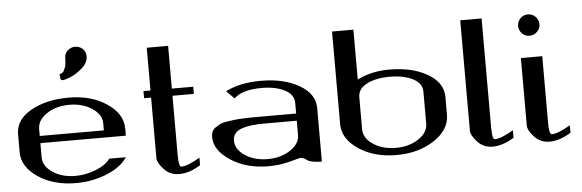

<svg xmlns="http://www.w3.org/2000/svg" viewBox="-50 -956 3391 1119"><g transform="rotate(-5 1645.5 -396.0)"><path d="M354.5 -729.5Q354.5 -758.8 373.5 -775.4Q392.6 -792 417 -792Q442.4 -792 460.9 -775.4Q479.5 -758.8 479.5 -729.5Q479.5 -693.4 444.3 -662.6Q409.2 -631.8 375.5 -618.2Q341.8 -604.5 328.1 -604.5Q323.2 -604.5 320.3 -606.9Q317.4 -609.4 316.4 -614.3Q315.4 -619.1 314.9 -623Q314.5 -627 314 -633.3Q313.5 -639.6 313.5 -641.6Q322.3 -641.6 330.6 -647.5Q338.9 -653.3 346.7 -674.3Q354.5 -695.3 354.5 -729.5ZM667 -250H167V-167Q167 -115.2 221.7 -78.6Q276.4 -42 354.5 -42Q416 -42 475.6 -65.9Q535.2 -89.8 558.6 -125H656.2Q620.1 -69.3 535.6 -34.7Q451.2 0 354.5 0Q223.6 0 132.8 -61Q42 -122.1 42 -208V-312.5Q42 -397.5 131.8 -448.7Q221.7 -500 354.5 -500Q485.4 -500 576.2 -439Q667 -377.9 667 -292ZM167 -292H542V-333Q542 -384.8 486.8 -421.4Q431.6 -458 354.5 -458Q276.4 -458 221.7 -421.4Q167 -384.8 167 -333Z M958 -750V-500H1083V-458H958V-110.4Q958 -42 973.6 -42Q1010.7 -42 1083 -85Q1083 -85 1083 -41Q1017.6 0 958 0Q903.3 0 868.2 -39.1Q833 -78.1 833 -103.5V-458H792V-500H833V-750Z M1792 0Q1758.8 0 1736.8 -4.9Q1714.8 -9.8 1707 -16.1Q1699.2 -22.5 1689.5 -27.3Q1679.7 -32.2 1667 -32.2Q1665 -32.2 1605.5 -16.1Q1545.9 0 1479.5 0Q1350.6 0 1258.8 -60.5Q1167 -121.1 1167 -198.2Q1167 -215.8 1172.9 -229.5Q1178.7 -243.2 1192.4 -252.4Q1206.1 -261.7 1219.7 -269Q1233.4 -276.4 1259.8 -280.3Q1286.1 -284.2 1304.7 -286.6Q1323.2 -289.1 1358.9 -290.5Q1394.5 -292 1416 -292Q1437.5 -292 1479.5 -292H1667V-354.5Q1667 -403.3 1613.8 -430.7Q1560.5 -458 1479.5 -458Q1365.2 -458 1317.4 -411.1L1271.5 -457Q1355.5 -500 1478.5 -500Q1612.3 -500 1702.1 -448.2Q1792 -396.5 1792 -312.5ZM1667 -250H1479.5Q1437.5 -250 1406.2 -246.6Q1375 -243.2 1347.7 -234.4Q1320.3 -225.6 1306.2 -208.5Q1292 -191.4 1292 -167Q1292 -115.2 1346.7 -78.6Q1401.4 -42 1479.5 -42Q1556.6 -42 1611.8 -78.6Q1667 -115.2 1667 -167Z M2042 -750V-458Q2124 -500 2229.5 -500Q2363.3 -500 2452.6 -448.2Q2542 -396.5 2542 -312.5V-208Q2542 -121.1 2450.2 -60.5Q2358.4 0 2229.5 0Q2098.6 0 2007.8 -61Q1917 -122.1 1917 -208V-750ZM2042 -167Q2042 -115.2 2096.7 -78.6Q2151.4 -42 2229.5 -42Q2306.6 -42 2361.8 -78.6Q2417 -115.2 2417 -167V-354.5Q2417 -403.3 2363.8 -430.7Q2310.5 -458 2229.5 -458Q2148.4 -458 2095.2 -431.2Q2042 -404.3 2042 -354.5Z M2792 -750V-110.4Q2792 -42 2807.6 -42Q2844.7 -42 2917 -85Q2917 -85 2917 -41Q2850.6 0 2792 0Q2737.3 0 2702.1 -39.1Q2667 -78.1 2667 -103.5V-750Z M3062.5 -750Q3087.9 -750 3106.4 -731.4Q3125 -712.9 3125 -687.5Q3125 -662.1 3106.4 -643.6Q3087.9 -625 3062.5 -625Q3036.1 -625 3018.1 -643.6Q3000 -662.1 3000 -687.5Q3000 -712.9 3018.1 -731.4Q3036.1 -750 3062.5 -750ZM3125 -500V-110.4Q3125 -42 3140.6 -42Q3177.7 -42 3250 -85V-41Q3183.6 0 3125 0Q3070.3 0 3035.2 -39.1Q3000 -78.1 3000 -103.5V-500Z"/></g></svg>

Font: okolaks
Style: Bold
Weight: 600
Width: 8
Version: Version 000.6.0